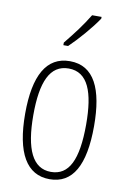

<svg xmlns="http://www.w3.org/2000/svg" viewBox="-87 -910 586 880"><g transform="rotate(10 206.0 -470.0)"><path d="M313 -849V-857H269C238 -806 206 -764 163 -711V-699H185C224 -736 282 -802 313 -849ZM366 -358C366 -530 319 -632 206 -632C97 -632 45 -537 45 -360C45 -177 100 -83 207 -83C314 -83 366 -175 366 -358ZM83 -360C83 -514 119 -598 206 -598C296 -598 329 -509 329 -359C329 -194 291 -117 207 -117C122 -117 83 -201 83 -360Z"/></g></svg>

Font: Noto Sans Kannada UI ExtraCondensed ExtraLight
Style: Regular
Weight: 200
Width: 2
Designer: Jelle Bosma - Monotype Design Team
Foundry: Monotype Imaging Inc.
Version: Version 2.005